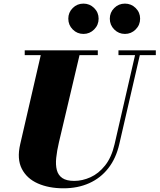

<svg xmlns="http://www.w3.org/2000/svg" viewBox="-20 -1029 884 1064"><path d="M332 14.5Q250.5 14.5 189.5 -12.5Q128.5 -39.5 100.8 -93.8Q73 -148 92 -230L212 -750H427L306.5 -240Q295.5 -193 291.5 -154Q287.5 -115 295 -86.5Q302.5 -58 325.5 -42.2Q348.5 -26.5 391.5 -26.5Q436.5 -26.5 481.5 -46.8Q526.5 -67 562.2 -111.8Q598 -156.5 615 -230L734.5 -750H761L641 -230Q623 -151.5 580.2 -96.8Q537.5 -42 474.2 -13.8Q411 14.5 332 14.5ZM117 -723.5V-750H522V-723.5ZM636.5 -723.5V-750H843.5V-723.5ZM672.5 -841Q637.5 -841 613 -865.8Q588.5 -890.5 588.5 -925.5Q588.5 -960 613 -984.5Q637.5 -1009 672.5 -1009Q707 -1009 731.8 -984.5Q756.5 -960 756.5 -925.5Q756.5 -890.5 731.8 -865.8Q707 -841 672.5 -841ZM442.5 -841Q407.5 -841 383 -865.8Q358.5 -890.5 358.5 -925.5Q358.5 -960 383 -984.5Q407.5 -1009 442.5 -1009Q477 -1009 501.8 -984.5Q526.5 -960 526.5 -925.5Q526.5 -890.5 501.8 -865.8Q477 -841 442.5 -841Z"/></svg>

Font: Bodoni Moda 9pt Black
Style: Italic
Weight: 900
Italic angle: -13°
Designer: Owen Earl
Foundry: indestructible type
Version: Version 2.004